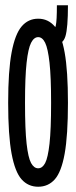

<svg xmlns="http://www.w3.org/2000/svg" viewBox="-20 -698 290 729"><path d="M125 11Q87 11 62 -17Q37 -45 24 -114.5Q11 -184 11 -308Q11 -429 24 -498.5Q37 -568 62 -597.5Q87 -627 125 -627Q163 -627 188 -597.5Q213 -568 225.5 -498.5Q238 -429 238 -308Q238 -184 225.5 -114.5Q213 -45 188 -17Q163 11 125 11ZM125 -59Q141 -59 151.5 -79Q162 -99 168 -152.5Q174 -206 174 -308Q174 -406 168 -460Q162 -514 151.5 -535.5Q141 -557 125 -557Q109 -557 98 -535.5Q87 -514 81 -460Q75 -406 75 -308Q75 -206 81 -152.5Q87 -99 98 -79Q109 -59 125 -59ZM189 -529 180 -584Q188 -584 192 -602Q196 -620 196 -678H238Q238 -592 228.5 -560.5Q219 -529 189 -529Z"/></svg>

Font: Inconsolata UltraCondensed SemiBold
Style: Regular
Weight: 600
Width: 1
Monospace: yes
Designer: Raph Levien, Cyreal, Brenton Simpson
Foundry: Raph Levien, Cyreal, Google
Version: Version 3.001; ttfautohint (v1.8.2.53-6de2)